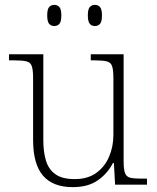

<svg xmlns="http://www.w3.org/2000/svg" viewBox="-20 -759 645 789"><path d="M279 10Q197 10 156.5 -37.5Q116 -85 116 -184V-439Q116 -472 110.5 -487.5Q105 -503 88 -507Q71 -511 38 -511H17V-536H158V-183Q158 -136 168.5 -100Q179 -64 207 -43.5Q235 -23 287 -23Q340 -23 375 -48Q410 -73 428 -114.5Q446 -156 446 -205V-438Q446 -472 440.5 -487.5Q435 -503 418 -507Q401 -511 368 -511H353V-536H488V-97Q488 -64 493.5 -48.5Q499 -33 514 -29Q529 -25 558 -25H584V0H453L448 -89H444Q422 -46 382 -18Q342 10 279 10ZM370 -652Q357 -652 349 -661Q341 -670 341 -696Q341 -721 349 -730Q357 -739 370 -739Q383 -739 391 -730Q399 -721 399 -696Q399 -670 391 -661Q383 -652 370 -652ZM203 -652Q190 -652 182 -661Q174 -670 174 -696Q174 -721 182 -730Q190 -739 203 -739Q216 -739 224 -730Q232 -721 232 -696Q232 -670 224 -661Q216 -652 203 -652Z"/></svg>

Font: Noto Serif Malayalam ExtraLight
Style: Regular
Weight: 200
Designer: Indian type Foundry, Jelle Bosma, Monotype Design Team
Foundry: Monotype Imaging Inc.
Version: Version 2.104; ttfautohint (v1.8.4.7-5d5b)